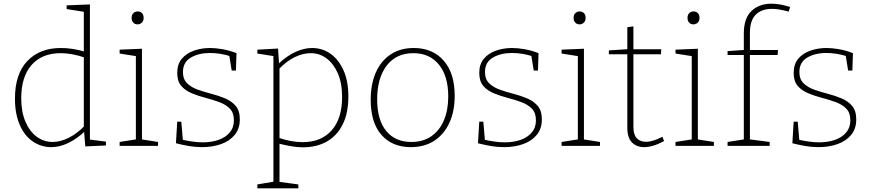

<svg xmlns="http://www.w3.org/2000/svg" viewBox="-20 -790 4721 1040"><path d="M258 7Q203 7 158 -23.5Q113 -54 87 -113.5Q61 -173 61 -256Q61 -389 128 -459.5Q195 -530 310 -530Q341 -530 374 -525Q407 -520 443 -509L434 -504V-733L441 -725L341 -741V-761L467 -766V-25L459 -35L554 -23V-2L442 3L435 -83L440 -79Q394 -36 348 -14.5Q302 7 258 7ZM265 -21Q306 -21 351 -43Q396 -65 439 -109L434 -94V-488L440 -478Q369 -502 309 -502Q207 -502 151 -438Q95 -374 95 -258Q95 -184 118 -130.5Q141 -77 179.5 -49Q218 -21 265 -21Z M749 -28 741 -36 836 -21V0H628V-21L723 -36L716 -28V-493L723 -485L628 -500V-521L749 -526ZM725 -658Q711 -658 702 -667.5Q693 -677 693 -693Q693 -710 702.5 -719Q712 -728 726 -728Q740 -728 749 -719Q758 -710 758 -693Q758 -676 748 -667Q738 -658 725 -658Z M971 -400Q971 -361 993.5 -339Q1016 -317 1051 -304.5Q1086 -292 1125 -282Q1164 -272 1199.5 -257Q1235 -242 1257 -216Q1279 -190 1279 -143Q1279 -93 1251.5 -59.5Q1224 -26 1177.5 -9.5Q1131 7 1075 7Q1038 7 1003.5 1Q969 -5 933 -14L940 -131H962L971 -26L964 -34Q990 -28 1020 -23.5Q1050 -19 1078 -19Q1125 -19 1163 -32Q1201 -45 1224 -72Q1247 -99 1247 -138Q1247 -179 1225 -201.5Q1203 -224 1167.5 -237Q1132 -250 1093.5 -260Q1055 -270 1019.5 -284.5Q984 -299 962 -324.5Q940 -350 940 -395Q940 -442 964.5 -471.5Q989 -501 1030 -515.5Q1071 -530 1118 -530Q1148 -530 1185.5 -523.5Q1223 -517 1261 -502L1258 -408H1235L1221 -495L1229 -485Q1173 -503 1117 -503Q1056 -503 1013.5 -478Q971 -453 971 -400Z M1374 230V209L1469 193L1461 203V-494L1469 -485L1374 -500V-521L1486 -527L1492 -440L1487 -443Q1533 -487 1580 -508.5Q1627 -530 1670 -530Q1726 -530 1770 -499Q1814 -468 1840.5 -409.5Q1867 -351 1867 -267Q1867 -179 1837 -117.5Q1807 -56 1751.5 -24Q1696 8 1620 8Q1590 8 1556.5 2Q1523 -4 1486 -13L1494 -21V203L1485 194L1596 209V230ZM1619 -20Q1720 -20 1776.5 -84Q1833 -148 1833 -264Q1833 -340 1810 -392.5Q1787 -445 1749 -473.5Q1711 -502 1663 -502Q1621 -502 1576.5 -480.5Q1532 -459 1489 -414L1494 -429V-33L1488 -44Q1559 -20 1619 -20Z M2221 -530Q2323 -530 2383 -462Q2443 -394 2443 -271Q2443 -188 2414.5 -125.5Q2386 -63 2333 -28Q2280 7 2205 7Q2105 7 2046.5 -59Q1988 -125 1988 -250Q1988 -335 2016 -398Q2044 -461 2096.5 -495.5Q2149 -530 2221 -530ZM2219 -502Q2126 -502 2074.5 -434.5Q2023 -367 2023 -252Q2023 -140 2072 -80.5Q2121 -21 2208 -21Q2272 -21 2316.5 -52Q2361 -83 2384.5 -138.5Q2408 -194 2408 -267Q2408 -378 2357.5 -440Q2307 -502 2219 -502Z M2607 -400Q2607 -361 2629.5 -339Q2652 -317 2687 -304.5Q2722 -292 2761 -282Q2800 -272 2835.5 -257Q2871 -242 2893 -216Q2915 -190 2915 -143Q2915 -93 2887.5 -59.5Q2860 -26 2813.5 -9.5Q2767 7 2711 7Q2674 7 2639.5 1Q2605 -5 2569 -14L2576 -131H2598L2607 -26L2600 -34Q2626 -28 2656 -23.5Q2686 -19 2714 -19Q2761 -19 2799 -32Q2837 -45 2860 -72Q2883 -99 2883 -138Q2883 -179 2861 -201.5Q2839 -224 2803.5 -237Q2768 -250 2729.5 -260Q2691 -270 2655.5 -284.5Q2620 -299 2598 -324.5Q2576 -350 2576 -395Q2576 -442 2600.5 -471.5Q2625 -501 2666 -515.5Q2707 -530 2754 -530Q2784 -530 2821.5 -523.5Q2859 -517 2897 -502L2894 -408H2871L2857 -495L2865 -485Q2809 -503 2753 -503Q2692 -503 2649.5 -478Q2607 -453 2607 -400Z M3143 -28 3135 -36 3230 -21V0H3022V-21L3117 -36L3110 -28V-493L3117 -485L3022 -500V-521L3143 -526ZM3119 -658Q3105 -658 3096 -667.5Q3087 -677 3087 -693Q3087 -710 3096.5 -719Q3106 -728 3120 -728Q3134 -728 3143 -719Q3152 -710 3152 -693Q3152 -676 3142 -667Q3132 -658 3119 -658Z M3469 7Q3428 7 3403 -18.5Q3378 -44 3378 -98V-505L3386 -496H3278V-517L3386 -524L3378 -515V-643L3411 -647V-515L3403 -523H3562L3560 -496H3403L3411 -505V-102Q3411 -60 3429.5 -41Q3448 -22 3479 -22Q3498 -22 3520.5 -29Q3543 -36 3568 -49L3577 -26Q3517 7 3469 7Z M3760 -28 3752 -36 3847 -21V0H3639V-21L3734 -36L3727 -28V-493L3734 -485L3639 -500V-521L3760 -526ZM3736 -658Q3722 -658 3713 -667.5Q3704 -677 3704 -693Q3704 -710 3713.5 -719Q3723 -728 3737 -728Q3751 -728 3760 -719Q3769 -710 3769 -693Q3769 -676 3759 -667Q3749 -658 3736 -658Z M3921 0V-21L4017 -36L4009 -27V-500L4017 -492H3921V-513L4017 -520L4009 -509V-608Q4009 -691 4050.5 -730.5Q4092 -770 4159 -770Q4182 -770 4207 -765.5Q4232 -761 4260 -752L4252 -727Q4227 -734 4204.5 -738Q4182 -742 4161 -742Q4105 -742 4073.5 -710.5Q4042 -679 4042 -612V-509L4034 -519H4194L4192 -492H4034L4042 -500V-27L4034 -36L4149 -21V0Z M4310 -400Q4310 -361 4332.5 -339Q4355 -317 4390 -304.5Q4425 -292 4464 -282Q4503 -272 4538.5 -257Q4574 -242 4596 -216Q4618 -190 4618 -143Q4618 -93 4590.5 -59.5Q4563 -26 4516.5 -9.5Q4470 7 4414 7Q4377 7 4342.5 1Q4308 -5 4272 -14L4279 -131H4301L4310 -26L4303 -34Q4329 -28 4359 -23.5Q4389 -19 4417 -19Q4464 -19 4502 -32Q4540 -45 4563 -72Q4586 -99 4586 -138Q4586 -179 4564 -201.5Q4542 -224 4506.5 -237Q4471 -250 4432.5 -260Q4394 -270 4358.5 -284.5Q4323 -299 4301 -324.5Q4279 -350 4279 -395Q4279 -442 4303.5 -471.5Q4328 -501 4369 -515.5Q4410 -530 4457 -530Q4487 -530 4524.5 -523.5Q4562 -517 4600 -502L4597 -408H4574L4560 -495L4568 -485Q4512 -503 4456 -503Q4395 -503 4352.5 -478Q4310 -453 4310 -400Z"/></svg>

Font: Bitter Thin ExtraLight
Style: Regular
Weight: 250
Version: Version 2.002